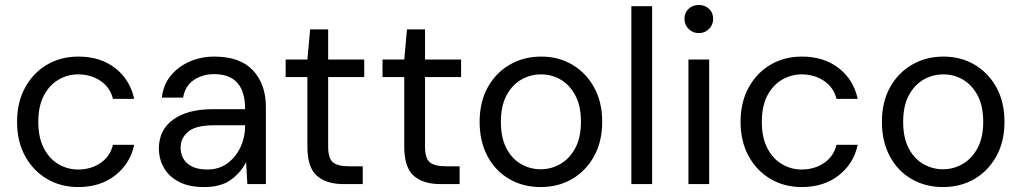

<svg xmlns="http://www.w3.org/2000/svg" viewBox="-20 -745 4133 777"><path d="M297 12Q226 12 170 -21Q114 -54 81.5 -113.5Q49 -173 49 -252Q49 -331 81.5 -390.5Q114 -450 170 -483Q226 -516 297 -516Q386 -516 446 -469.5Q506 -423 523 -345H437Q426 -391 387 -417.5Q348 -444 296 -444Q253 -444 216 -422Q179 -400 157 -357.5Q135 -315 135 -252Q135 -189 157 -146Q179 -103 216 -81Q253 -59 296 -59Q348 -59 387 -85.5Q426 -112 437 -159H523Q507 -83 446.5 -35.5Q386 12 297 12Z M806 12Q744 12 703.5 -9.5Q663 -31 643 -66.5Q623 -102 623 -144Q623 -220 681.5 -261.5Q740 -303 839 -303H972Q972 -445 847 -445Q799 -445 764 -421Q729 -397 721 -350H635Q641 -403 672 -440Q703 -477 749 -496.5Q795 -516 847 -516Q952 -516 1004 -460Q1056 -404 1056 -312V0H981L976 -89Q955 -47 914.5 -17.5Q874 12 806 12ZM819 -59Q867 -59 901 -84.5Q935 -110 953.5 -150Q972 -190 972 -235V-238H846Q772 -238 741.5 -212Q711 -186 711 -148Q711 -107 739 -83Q767 -59 819 -59Z M1370 0Q1301 0 1262.5 -33.5Q1224 -67 1224 -152V-433H1136V-504H1224L1235 -626H1308V-504H1454V-433H1308V-152Q1308 -105 1327 -88.5Q1346 -72 1394 -72H1448V0Z M1762 0Q1693 0 1654.5 -33.5Q1616 -67 1616 -152V-433H1528V-504H1616L1627 -626H1700V-504H1846V-433H1700V-152Q1700 -105 1719 -88.5Q1738 -72 1786 -72H1840V0Z M2168 12Q2097 12 2041 -20.5Q1985 -53 1953 -112.5Q1921 -172 1921 -252Q1921 -332 1953.5 -391Q1986 -450 2042.5 -483Q2099 -516 2170 -516Q2241 -516 2296.5 -483Q2352 -450 2384.5 -391Q2417 -332 2417 -252Q2417 -172 2384 -112.5Q2351 -53 2295 -20.5Q2239 12 2168 12ZM2168 -60Q2211 -60 2248 -81.5Q2285 -103 2308 -145.5Q2331 -188 2331 -252Q2331 -316 2308.5 -358.5Q2286 -401 2249.5 -422.5Q2213 -444 2170 -444Q2126 -444 2089 -422.5Q2052 -401 2029.5 -358.5Q2007 -316 2007 -252Q2007 -188 2029 -145.5Q2051 -103 2088 -81.5Q2125 -60 2168 -60Z M2535 0V-720H2619V0Z M2808 -611Q2784 -611 2767 -627.5Q2750 -644 2750 -669Q2750 -694 2767 -709.5Q2784 -725 2808 -725Q2832 -725 2849 -709.5Q2866 -694 2866 -669Q2866 -644 2849 -627.5Q2832 -611 2808 -611ZM2766 0V-504H2850V0Z M3225 12Q3154 12 3098 -21Q3042 -54 3009.5 -113.5Q2977 -173 2977 -252Q2977 -331 3009.5 -390.5Q3042 -450 3098 -483Q3154 -516 3225 -516Q3314 -516 3374 -469.5Q3434 -423 3451 -345H3365Q3354 -391 3315 -417.5Q3276 -444 3224 -444Q3181 -444 3144 -422Q3107 -400 3085 -357.5Q3063 -315 3063 -252Q3063 -189 3085 -146Q3107 -103 3144 -81Q3181 -59 3224 -59Q3276 -59 3315 -85.5Q3354 -112 3365 -159H3451Q3435 -83 3374.5 -35.5Q3314 12 3225 12Z M3796 12Q3725 12 3669 -20.5Q3613 -53 3581 -112.5Q3549 -172 3549 -252Q3549 -332 3581.5 -391Q3614 -450 3670.5 -483Q3727 -516 3798 -516Q3869 -516 3924.5 -483Q3980 -450 4012.5 -391Q4045 -332 4045 -252Q4045 -172 4012 -112.5Q3979 -53 3923 -20.5Q3867 12 3796 12ZM3796 -60Q3839 -60 3876 -81.5Q3913 -103 3936 -145.5Q3959 -188 3959 -252Q3959 -316 3936.5 -358.5Q3914 -401 3877.5 -422.5Q3841 -444 3798 -444Q3754 -444 3717 -422.5Q3680 -401 3657.5 -358.5Q3635 -316 3635 -252Q3635 -188 3657 -145.5Q3679 -103 3716 -81.5Q3753 -60 3796 -60Z"/></svg>

Font: DM Sans
Style: Regular
Weight: 400
Designer: Colophon Foundry, Jonny Pinhorn
Foundry: Colophon Foundry
Version: Version 4.004; ttfautohint (v1.8.4.7-5d5b)